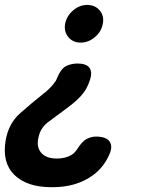

<svg xmlns="http://www.w3.org/2000/svg" viewBox="-40 -581 660 790"><path d="M383 -483.2Q377.3 -451.2 350.7 -428.4Q324 -405.7 292 -405.7Q260 -405.7 241.1 -428.4Q222.3 -451.2 228 -483.2Q234.4 -515.5 260.7 -538.1Q287 -560.7 319 -560.7Q351 -560.7 370.2 -538.1Q389.4 -515.5 383 -483.2ZM409.1 56.6Q385.7 108.5 342.9 139.6Q274.3 190 173 189.3Q70.3 189.3 18.8 138.3Q-32.6 87.3 -16.6 -4.3Q-4.6 -73 42.6 -114.8Q89.8 -156.6 134.8 -192.3Q169.1 -218.4 185.8 -243.4Q190.2 -248.4 192 -253.2Q193.8 -258 196.5 -263.7Q211.7 -299.5 233 -309.6Q254.4 -319.7 278.8 -319.7Q314.6 -319.7 327.8 -302.3Q340.9 -284.9 330.4 -252.5Q327.5 -243.7 323.9 -235.1Q320.3 -226.5 315.5 -217.4Q294.7 -179.4 237.5 -137.6Q188.5 -101.8 156.3 -77.3Q124.1 -52.9 116.8 -8.1Q110.6 26.5 130.7 48.9Q150.7 71.3 194.3 71.3Q229.6 71.3 254.7 56.2Q267.9 48 278.4 31.4Q298.8 -0.5 317.6 -9.8Q336.5 -19 355.3 -19Q396.7 -19 411 1.3Q425.2 21.7 409.1 56.6Z"/></svg>

Font: Maple Mono
Style: Italic
Weight: 400
Italic angle: -10°
Monospace: yes
Designer: subframe7536
Version: Version 7.300